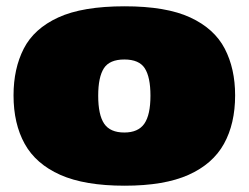

<svg xmlns="http://www.w3.org/2000/svg" viewBox="-20 -580 790 610"><path d="M23 -277Q23 -362 55.5 -425.5Q88 -489 165 -524.5Q242 -560 376 -560Q508 -560 584.5 -524.5Q661 -489 694 -425.5Q727 -362 727 -277Q727 -187 691.5 -123Q656 -59 579 -24.5Q502 10 376 10Q249 10 171.5 -24.5Q94 -59 58.5 -123Q23 -187 23 -277ZM292 -276Q292 -215 311 -187Q330 -159 375 -159Q419 -159 438.5 -187Q458 -215 458 -276Q458 -335 440 -363Q422 -391 375 -391Q328 -391 310 -363Q292 -335 292 -276Z"/></svg>

Font: Georama Expanded Black
Style: Regular
Weight: 900
Width: 7
Designer: Jean-Baptiste Levee
Foundry: Production Type
Version: Version 1.000